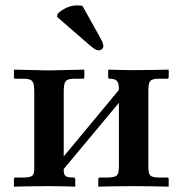

<svg xmlns="http://www.w3.org/2000/svg" viewBox="-20 -696 682 717"><path d="M161 -433 35 -436 32 -434V-407C32 -403 34 -402 38 -402H68C104 -402 108 -391 108 -349V-75C108 -40 105 -34 68 -33H37C34 -33 32 -31 32 -28V-1L33 1C33 1 111 -1 161 -1C200 -1 260 1 260 1L261 -1V-27C261 -31 259 -33 255 -33C221 -33 218 -40 218 -65L424 -312V-77C424 -42 420 -34 383 -33H353C349 -33 347 -31 347 -28V1C347 1 426 -1 477 -1C528 -1 609 1 609 1L610 -1V-27C610 -31 608 -33 604 -33H574C539 -34 534 -40 534 -77V-350C534 -392 537 -402 574 -402H604C608 -402 610 -404 610 -408V-434L609 -436C609 -436 528 -434 477 -434C441 -434 386 -436 386 -436L384 -434V-407C384 -403 386 -402 390 -402C423 -402 424 -384 424 -360L218 -112V-350C218 -391 222 -402 259 -402H289C293 -402 295 -404 295 -408V-434L293 -436ZM288 -674C284 -675 273 -676 268 -676C232 -676 203 -653 195 -644L193 -633L314 -528C331 -513 341 -508 349 -508C358 -508 366 -515 366 -524C366 -532 361 -543 357 -550Z"/></svg>

Font: Libertinus Serif Semibold
Style: Regular
Weight: 600
Designer: Philipp H. Poll, Khaled Hosny
Foundry: Caleb Maclennan
Version: Version 7.050;RELEASE